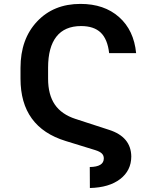

<svg xmlns="http://www.w3.org/2000/svg" viewBox="-20 -757 790 969"><path d="M433.6 191.9 433.1 85.9Q503.9 85 503.9 42.5Q503.9 27.3 493.9 17.6Q483.9 7.8 460.4 0.5L311.5 -45.4Q83.5 -115.2 83.5 -359.9V-414.6Q83.5 -559.6 167 -648.4Q250.5 -737.3 386.2 -737.3Q505.9 -737.3 580.8 -670.9Q655.8 -604.5 667 -488.8H530.8Q522.9 -559.1 488.5 -592.3Q454.1 -625.5 389.2 -625.5Q306.6 -625.5 264.6 -572Q222.7 -518.6 222.7 -415.5V-359.9Q222.7 -279.3 256.6 -229.5Q290.5 -179.7 361.3 -156.7L530.8 -101.6Q641.6 -65.9 642.6 33.2Q642.1 104 586.4 146.7Q530.8 189.5 433.6 191.9Z"/></svg>

Font: Interop SemBd
Style: Regular
Weight: 600
Designer: Rasmus Andersson, Google, Jang Haemin
Foundry: jhaemin
Version: Version 1.007